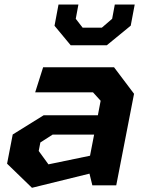

<svg xmlns="http://www.w3.org/2000/svg" viewBox="-20 -838 660 868"><path d="M397.5 0H505.5L586 -414L495.5 -534H175L139 -420.5H400.5L435 -382.5L422.5 -317H177.5L37.5 -230L12 -98L124.5 11L384.5 -53ZM155 -155.5 162.5 -194 218 -229.5H405.5L387 -134L199 -95ZM226.5 -721.5 299.5 -633.5H463L571 -722L589 -817.5H499L487 -753L440.5 -713H353.5L322.5 -753L334.5 -817.5H244.5Z"/></svg>

Font: Monaspace Krypton
Style: Bold Italic
Weight: 700
Italic angle: -11°
Designer: Riley Cran & the Lettermatic Team
Foundry: Lettermatic
Version: Version 1.101 (Monaspace Krypton)